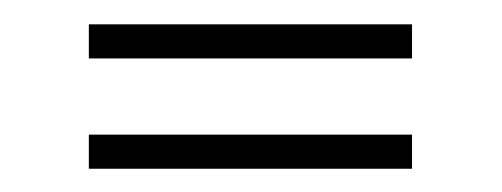

<svg xmlns="http://www.w3.org/2000/svg" viewBox="-20 -445 421 161"><path d="M325.5 -424.6H54.5V-396H325.5ZM325.5 -332.1H54.5V-303.5H325.5Z"/></svg>

Font: Emberly Black
Style: Regular
Weight: 900
Designer: Rajesh Rajput
Foundry: Rajesh Rajput
Version: Version 1.000